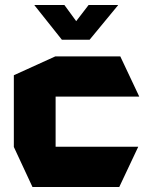

<svg xmlns="http://www.w3.org/2000/svg" viewBox="-20 -743 587 763"><path d="M109 0 35 -159V-160H529V-159L454 0ZM35 -160V-444L200 -519H201V-160ZM201 -359V-519H458L533 -360V-359ZM226 -585 117 -722V-723H236L323 -604ZM226 -585 332 -723H449V-722L336 -585Z"/></svg>

Font: Foldit
Style: Bold
Weight: 700
Version: Version 1.003